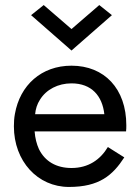

<svg xmlns="http://www.w3.org/2000/svg" viewBox="-20 -730 555 760"><path d="M263 -615 153 -710 103 -670 263 -530 423 -670 373 -710ZM407 -148C377 -98 330 -65 263 -65C203 -65 158 -91 134 -140C125 -160 119 -183 117 -210H479C480 -218 480 -226 480 -234C480 -379 393 -470 263 -470C144 -470 59 -393 39 -279C36 -263 35 -247 35 -230C35 -92 129 10 253 10C373 10 426 -36 472 -107ZM119 -278C121 -299 127 -318 138 -335C163 -376 210 -400 263 -400C343 -400 385 -350 393 -278Z"/></svg>

Font: Jost
Style: Regular
Weight: 400
Version: Version 3.710